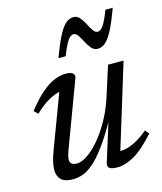

<svg xmlns="http://www.w3.org/2000/svg" viewBox="-104 -750 708 837"><g transform="rotate(-15 250.0 -331.0)"><path d="M282 -20 337.5 -198H339.5Q302 -132 271.5 -90.8Q241 -49.5 215.5 -27.8Q190 -6 167.5 2Q145 10 122 10Q85.5 10 69.2 -6.2Q53 -22.5 53 -50Q53 -66.5 58.2 -88.5Q63.5 -110.5 75 -140.5L171.5 -397L185 -375.5Q167.5 -376.5 144.8 -368.5Q122 -360.5 97.5 -344.2Q73 -328 50 -305L32.5 -321.5Q69.5 -369 100.5 -395.2Q131.5 -421.5 158.5 -432.2Q185.5 -443 209.5 -443Q231.5 -443 241.5 -435Q251.5 -427 245 -411L134 -114Q130.5 -103 128 -93.8Q125.5 -84.5 125.5 -77Q125.5 -65 133 -58.5Q140.5 -52 157 -52Q178 -52 205.2 -70.5Q232.5 -89 261 -122.8Q289.5 -156.5 315.2 -203.5Q341 -250.5 358.5 -308L398.5 -433H468.5L348 -40L347 -56Q364 -54 386 -60.2Q408 -66.5 432.2 -80.5Q456.5 -94.5 479.5 -114.5L494.5 -97Q439 -35 398.2 -12.5Q357.5 10 324.5 10Q297 10 287.5 2.8Q278 -4.5 282 -20ZM482.5 -667.5Q462 -611.5 444.8 -577.2Q427.5 -543 410.5 -527.2Q393.5 -511.5 373.5 -511.5Q357 -511.5 345.5 -525Q334 -538.5 325 -556.2Q316 -574 307 -587.2Q298 -600.5 287 -600.5Q279.5 -600.5 271.5 -594.2Q263.5 -588 253.5 -570Q243.5 -552 229.5 -516.5H197Q218 -573 235 -607Q252 -641 269 -656.8Q286 -672.5 306 -672.5Q322.5 -672.5 334 -659Q345.5 -645.5 354.5 -627.8Q363.5 -610 372.5 -596.8Q381.5 -583.5 392.5 -583.5Q400 -583.5 408 -589.8Q416 -596 426 -614.2Q436 -632.5 449.5 -667.5Z"/></g></svg>

Font: Newsreader 17pt
Style: Italic
Weight: 400
Italic angle: -17°
Version: Version 1.003